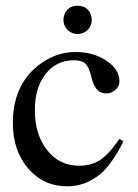

<svg xmlns="http://www.w3.org/2000/svg" viewBox="-20 -642 484 672"><path d="M301 -572Q301 -551 286.5 -537Q272 -523 251 -523Q231 -523 216.5 -537.5Q202 -552 202 -572Q202 -593 215.5 -607.5Q229 -622 251 -622Q274 -622 287.5 -608Q301 -594 301 -572ZM398 -156 412 -147Q369 -63 330 -32Q279 10 215 10Q132 10 78.5 -52.5Q25 -115 25 -212Q25 -339 109 -409Q171 -460 244 -460Q307 -460 352.5 -429.5Q398 -399 398 -357Q398 -340 384 -327.5Q370 -315 351 -315Q316 -315 303 -361L297 -383Q289 -411 277 -421Q265 -431 238 -431Q177 -431 139.5 -383Q102 -335 102 -257Q102 -171 145 -116.5Q188 -62 257 -62Q300 -62 331 -82.5Q362 -103 398 -156Z"/></svg>

Font: STIX MathJax Latin
Style: Regular
Weight: 400
Designer: MicroPress Inc., with final additions and corrections provided by Coen Hoffman, Elsevier (retired)
Version: Version 1.1.1